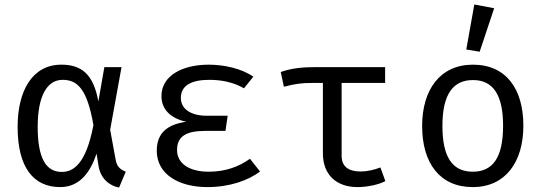

<svg xmlns="http://www.w3.org/2000/svg" viewBox="-20 -828 2440 861"><path d="M255 -538C125 -538 59 -421 59 -259C59 -77 130 11 250 11C339 11 386 -58 413 -139L422 -83C431 -27 472 6 514 13L544 -58C514 -70 504 -85 499 -110L474 -246L525 -527H448L421 -373C399 -497 344 -538 255 -538ZM261 -470C328 -470 371 -428 399 -267C365 -89 307 -57 257 -57C186 -57 149 -119 149 -259C149 -396 190 -470 261 -470Z M991 -241 1001 -309H907C835 -309 791 -340 791 -389C791 -445 839 -470 919 -470C973 -470 1028 -459 1074 -432L1116 -484C1062 -522 982 -538 916 -538C800 -538 704 -490 704 -397C704 -341 741 -298 815 -282C731 -270 683 -232 683 -152C683 -47 781 11 910 11C1012 11 1095 -20 1146 -59L1101 -116C1052 -81 992 -58 916 -58C827 -58 774 -96 774 -155C774 -215 812 -241 901 -241Z M1686 -77C1657 -66 1626 -59 1598 -59C1546 -59 1512 -78 1512 -130V-456H1707V-527H1395C1335 -527 1286 -522 1239 -505L1253 -439C1307 -453 1334 -456 1383 -456H1428V-140C1428 -44 1489 11 1583 11C1631 11 1684 -2 1708 -16Z M2107 -808 2071 -606 2131 -596 2196 -791ZM2101 -538C1953 -538 1873 -425 1873 -263C1873 -97 1952 11 2100 11C2247 11 2327 -102 2327 -264C2327 -430 2249 -538 2101 -538ZM2101 -469C2191 -469 2236 -403 2236 -264C2236 -123 2191 -58 2100 -58C2009 -58 1964 -123 1964 -263C1964 -403 2010 -469 2101 -469Z"/></svg>

Font: FiraMono Nerd Font
Style: Regular
Weight: 400
Designer: Carrois Corporate & Edenspiekermann AG
Foundry: Carrois Corporate GbR & Edenspiekermann AG
Version: Version 003.206;Nerd Fonts 3.3.0